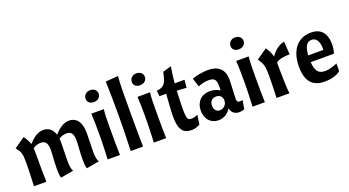

<svg xmlns="http://www.w3.org/2000/svg" viewBox="-54 -1367 3588 1976"><g transform="rotate(-20 1739.5 -379.0)"><path d="M779 -12C763 -39 759 -82 759 -126C759 -166 763 -290 763 -326C763 -470 699 -512 633 -512C565 -512 510 -461 470 -417C449 -488 400 -512 351 -512C283 -512 228 -461 188 -417C180 -447 165 -473 138 -512L21 -431C64 -377 73 -358 73 -255C73 -166 67 -63 65 0H201C198 -79 198 -149 198 -271C198 -312 198 -342 196 -368C218 -384 247 -397 282 -397C329 -397 356 -372 356 -294C356 -245 347 -161 347 -85C347 -59 348 -18 357 12L498 -12C482 -39 478 -82 478 -126C478 -166 482 -290 482 -326C482 -341 481 -356 479 -369C501 -385 530 -397 564 -397C611 -397 638 -372 638 -294C638 -245 629 -161 629 -85C629 -59 630 -18 639 12Z M875 -500C879 -425 880 -365 880 -294C880 -136 875 -98 872 0H1007C1004 -79 1004 -149 1004 -271C1004 -395 1005 -439 1012 -500ZM872 -663C872 -624 903 -603 942 -603C987 -603 1017 -632 1017 -669C1017 -708 984 -732 945 -732C900 -732 872 -700 872 -663Z M1128 -760C1132 -641 1133 -527 1133 -414C1133 -191 1128 -139 1125 0H1260C1257 -114 1257 -215 1257 -391C1257 -581 1258 -677 1265 -770Z M1381 -500C1385 -425 1386 -365 1386 -294C1386 -136 1381 -98 1378 0H1513C1510 -79 1510 -149 1510 -271C1510 -395 1511 -439 1518 -500ZM1378 -663C1378 -624 1409 -603 1448 -603C1493 -603 1523 -632 1523 -669C1523 -708 1490 -732 1451 -732C1406 -732 1378 -700 1378 -663Z M1596 -429H1669C1663 -336 1655 -244 1655 -184C1655 -39 1699 12 1787 12C1825 12 1850 3 1882 -14L1897 -118C1880 -107 1853 -99 1826 -99C1787 -99 1776 -116 1776 -225C1776 -273 1778 -343 1783 -422L1887 -415L1896 -500H1788C1793 -553 1799 -606 1811 -679L1718 -652C1695 -539 1676 -497 1589 -492Z M2084 12C2143 12 2195 -20 2221 -72C2227 -22 2264 7 2313 7C2331 7 2349 3 2370 -4L2386 -100C2373 -97 2363 -96 2356 -96C2331 -96 2323 -108 2323 -139C2323 -168 2332 -301 2332 -340C2332 -453 2272 -512 2156 -512C2099 -512 2019 -498 1980 -481L2011 -385C2037 -400 2088 -411 2128 -411C2186 -411 2208 -388 2208 -326V-270C2177 -290 2137 -301 2098 -301C2005 -301 1944 -238 1944 -143C1944 -51 2000 12 2084 12ZM2132 -80C2094 -80 2070 -108 2070 -152C2070 -199 2097 -227 2141 -227C2183 -227 2209 -201 2209 -161C2209 -115 2175 -80 2132 -80Z M2462 -500C2466 -425 2467 -365 2467 -294C2467 -136 2462 -98 2459 0H2594C2591 -79 2591 -149 2591 -271C2591 -395 2592 -439 2599 -500ZM2459 -663C2459 -624 2490 -603 2529 -603C2574 -603 2604 -632 2604 -669C2604 -708 2571 -732 2532 -732C2487 -732 2459 -700 2459 -663Z M2676 -437C2719 -374 2728 -352 2728 -229C2728 -152 2724 -57 2722 0H2863C2857 -46 2852 -161 2852 -247C2852 -284 2852 -314 2851 -339C2875 -365 2937 -376 3002 -376L2993 -518C2924 -507 2870 -449 2843 -409C2836 -445 2821 -474 2793 -518Z M3432 -226C3441 -247 3448 -284 3448 -326C3448 -410 3419 -512 3282 -512C3150 -512 3048 -417 3048 -222C3048 -26 3151 12 3249 12C3309 12 3380 -2 3422 -40V-123C3392 -110 3341 -89 3288 -89C3218 -89 3184 -125 3178 -226ZM3264 -439C3331 -439 3344 -363 3344 -321C3344 -315 3343 -305 3343 -300H3178C3183 -395 3212 -439 3264 -439Z"/></g></svg>

Font: CantoraOne
Style: Regular
Weight: 400
Designer: Pablo Impallari, Rodrigo Fuenzalida
Foundry: Pablo Impallari
Version: Version 1.001